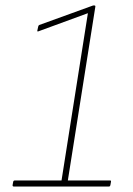

<svg xmlns="http://www.w3.org/2000/svg" viewBox="-20 -679 483 699"><path d="M30 0Q25 0 26 -6L28 -17Q29 -22 34 -22H204L300 -631L120 -565Q115 -563 116 -568L119 -582Q120 -587 123 -588L316 -658Q318 -659 319 -659Q320 -659 321 -659H324Q328 -659 327 -654L227 -22H381Q385 -22 384 -17L382 -6Q381 0 377 0Z"/></svg>

Font: Sofia Sans Thin
Style: Italic
Weight: 250
Italic angle: -9°
Version: Version 4.100-B